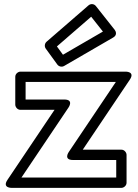

<svg xmlns="http://www.w3.org/2000/svg" viewBox="-20 -885 670 930"><path d="M255.7 -660.1 421.6 -804 478.5 -732.1 285 -619.9ZM205.6 -682.9C196.2 -674.7 194.1 -659.8 201.8 -649.3L257.8 -572.3C264.7 -562.8 279.2 -558.8 290.5 -565.4L528.5 -703.4C548.4 -714.9 541.7 -732.8 535.6 -740.5L444.6 -855.5C434.9 -867.8 418.5 -867.5 408.6 -858.9ZM541.1 -488 313.2 -148.9C313.2 -148.9 285.5 -110 334 -110H543V-25H83.9L311.8 -364.1C311.8 -364.1 339.5 -403 291 -403H104V-488ZM608.8 -499.1C635.8 -539.3 588 -538 588 -538H79C68.3 -538 54 -528.1 54 -513V-378C54 -367.3 63.9 -353 79 -353H244.1L16.2 -13.9C-10.8 26.3 37 25 37 25H568C578.7 25 593 15.1 593 0V-135C593 -145.7 583.1 -160 568 -160H380.9Z"/></svg>

Font: Hussar Ekologiczny
Style: Regular
Weight: 400
Foundry: Cannot Into Space Fonts
Version: Version 0.97